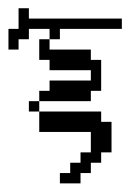

<svg xmlns="http://www.w3.org/2000/svg" viewBox="-20 -312 332 454"><path d="M121.6 121.6V97.2H146V72.8H170.4V48.3H194.8V0H72.8V-48.3H219.2V-23.9H243.7V48.3H219.2V72.8H194.8V97.2H170.4V121.6ZM48.3 -48.3V-72.8H72.8V-48.3ZM72.8 -72.8V-97.2H97.2V-121.6H194.8V-146H97.2V-170.4H72.8V-219.2H97.2V-194.8H194.8V-170.4H219.2V-97.2H194.8V-72.8ZM0 -194.8V-243.7H23.9V-292.5H48.3V-268.1H268.1V-243.7H121.6V-219.2H97.2V-243.7H48.3V-219.2H23.9V-194.8Z"/></svg>

Font: FS Mondwest Regular
Style: Regular
Weight: 400
Designer: NZWStudios2024
Foundry: https://fontstruct.com
Version: Version 1.0